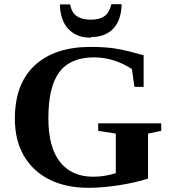

<svg xmlns="http://www.w3.org/2000/svg" viewBox="-20 -885 817 917"><path d="M687 -34 688 -32Q623 -12 547 0Q468 12 403 12Q296 12 217 -27Q138 -66 94 -141Q51 -215 51 -318Q51 -484 145 -572Q240 -661 413 -661Q456 -661 490 -658Q525 -655 555 -649Q591 -642 666 -621V-470H622L610 -555Q569 -582 525 -596Q478 -611 429 -611Q316 -611 263 -540Q211 -470 211 -321Q211 -182 266 -112Q322 -41 425 -41Q480 -41 533 -58V-247L449 -260V-296H750V-260L687 -247ZM415 -708 414 -705Q345 -705 306 -747Q268 -788 266 -864H315Q322 -824 348 -807Q373 -791 414 -791Q456 -791 479 -808Q502 -824 512 -865H561Q559 -788 521 -748Q482 -708 415 -708Z"/></svg>

Font: Libra Serif Modern
Style: Bold
Weight: 700
Designer: Stefan Peev, Context Ltd
Foundry: Ascender Corporation
Version: Version 1.000